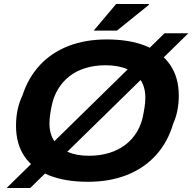

<svg xmlns="http://www.w3.org/2000/svg" viewBox="-20 -896 961 959"><path d="M419 12Q306 12 225.5 -20Q145 -52 102.5 -114.5Q60 -177 60 -268Q60 -310 68 -348Q76 -386 92 -419Q121 -508 179 -570.5Q237 -633 321.5 -666Q406 -699 513 -699Q627 -699 707 -667Q787 -635 830 -572Q873 -509 873 -418Q873 -380 866 -344.5Q859 -309 845 -278Q818 -186 759 -121Q700 -56 614 -22Q528 12 419 12ZM424 -118Q479 -118 525 -132Q571 -146 606.5 -173Q642 -200 665.5 -240Q689 -280 697 -331Q700 -348 702 -360Q704 -372 704.5 -380.5Q705 -389 705.5 -395.5Q706 -402 706 -408Q706 -460 682.5 -496Q659 -532 614.5 -551Q570 -570 507 -570Q453 -570 407 -556Q361 -542 326 -514.5Q291 -487 268 -447.5Q245 -408 236 -357Q233 -340 231 -328Q229 -316 228.5 -307.5Q228 -299 227.5 -292.5Q227 -286 227 -280Q227 -228 250.5 -192Q274 -156 318.5 -137Q363 -118 424 -118ZM13 43 802 -730H921L131 43ZM448 -743 560 -876H723L724 -872L564 -743Z"/></svg>

Font: Archivo SemiExpanded
Style: Bold Italic
Weight: 700
Width: 6
Italic angle: -10°
Designer: Hector Gatti
Foundry: Omnibus-Type
Version: Version 2.001